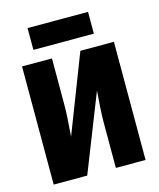

<svg xmlns="http://www.w3.org/2000/svg" viewBox="-108 -791 717 868"><g transform="rotate(-15 250.0 -357.0)"><path d="M35 0V-553H175V-349Q175 -310 173 -274.5Q171 -239 167 -189L308 -553H465V0H326V-208Q326 -246 328.5 -283Q331 -320 334 -360L192 0ZM104 -612V-714H387V-612Z"/></g></svg>

Font: Noto Sans Mono ExtraCondensed Black
Style: Regular
Weight: 900
Width: 2
Designer: Monotype Design Team
Foundry: Monotype Imaging Inc.
Version: Version 2.014